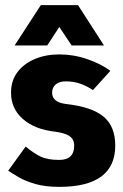

<svg xmlns="http://www.w3.org/2000/svg" viewBox="-20 -720 481 748"><path d="M12 -55 80 -149Q110 -124 137 -110.5Q164 -97 211 -97Q269 -97 269 -153Q269 -177 251 -189.5Q233 -202 194 -207Q115 -216 69 -256.5Q23 -297 23 -359Q23 -406 48 -439Q73 -472 115.5 -490Q158 -508 211 -508Q267 -508 320.5 -489.5Q374 -471 410 -444L342 -369Q320 -384 294 -393.5Q268 -403 236 -403Q211 -403 197 -391Q183 -379 183 -359Q183 -322 236 -315Q337 -304 383 -266Q429 -228 429 -153Q429 8 211 8Q157 8 118.5 -3Q80 -14 54 -29Q28 -44 12 -55ZM37 -543 139 -700H284L385 -543H259L211 -615L164 -543Z"/></svg>

Font: Epunda Sans ExtraBold
Style: Regular
Weight: 800
Designer: Simon Atzbach
Foundry: typofactur
Version: Version 2.204; ttfautohint (v1.8.4.7-5d5b)